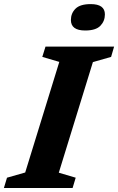

<svg xmlns="http://www.w3.org/2000/svg" viewBox="-44 -940 591 960"><path d="M252.5 -630.5 167.5 -655.5 183.5 -707H526.5L511.5 -655.5L420.5 -629.5L250 -76.5L334.5 -51.5L319 0H-24.5L-9 -51.5L82 -77.5ZM382 -787.5Q310.5 -787.5 310.5 -840Q310.5 -873.5 333.5 -896.5Q356.5 -919.5 409.5 -919.5Q480.5 -919.5 480.5 -868Q480.5 -834.5 457.8 -811Q435 -787.5 382 -787.5Z"/></svg>

Font: Newsreader Caption SemiBold
Style: Italic
Weight: 600
Italic angle: -17°
Designer: Hugues Gentile
Foundry: Production Type
Version: Version 1.001